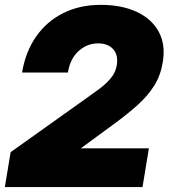

<svg xmlns="http://www.w3.org/2000/svg" viewBox="-26 -759 684 779"><path d="M-6.3 0 17.1 -141.6 327.1 -362.3Q349.1 -377.9 375.2 -397Q401.4 -416 422.1 -439.9Q442.9 -463.9 447.8 -494.1Q454.6 -535.2 433.6 -559.1Q412.6 -583 371.6 -583Q327.6 -583 293.2 -552.2Q258.8 -521.5 249.5 -464.8H63.5Q77.6 -549.3 120.6 -610.8Q163.6 -672.4 230.5 -705.8Q297.4 -739.3 382.8 -739.3Q466.8 -739.3 527.6 -711.4Q588.4 -683.6 617.4 -631.3Q646.5 -579.1 634.3 -505.9Q625.5 -452.6 599.4 -411.1Q573.2 -369.6 532.2 -332.8Q491.2 -295.9 436.5 -255.9L303.2 -158.2L302.7 -157.2H578.1L552.2 0Z"/></svg>

Font: Inter Display Black
Style: Italic
Weight: 900
Italic angle: -9.39999°
Designer: Rasmus Andersson
Foundry: rsms
Version: Version 4.000;git-a52131595